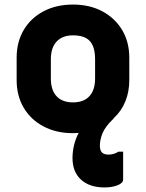

<svg xmlns="http://www.w3.org/2000/svg" viewBox="-20 -572 640 842"><path d="M298 121Q298 92 305 63.5Q312 35 325 11Q313 12 300 12Q227 12 171 -17.5Q115 -47 84 -99.5Q53 -152 53 -221V-319Q53 -388 84 -440.5Q115 -493 171 -522.5Q227 -552 300 -552Q373 -552 428.5 -522.5Q484 -493 515.5 -440.5Q547 -388 547 -319V-221Q547 -170 530 -128Q513 -86 481 -56Q480 -54 476 -50Q441 -16 429.5 12.5Q418 41 418 66Q418 88 427.5 97Q437 106 456 106Q479 106 500 93H520V215Q520 231 495.5 240.5Q471 250 438 250Q373 250 335.5 216Q298 182 298 121ZM300 -417Q254 -417 228.5 -390Q203 -363 203 -312V-228Q203 -175 230 -148Q255 -123 300 -123Q347 -123 372 -150Q397 -177 397 -228V-312Q397 -369 372 -394Q349 -417 300 -417Z"/></svg>

Font: Recursive Sn Lnr St XBd
Style: Regular
Weight: 800
Version: Version 1.079;hotconv 1.0.112;makeotfexe 2.5.65598; ttfautoh